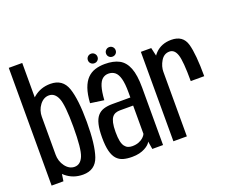

<svg xmlns="http://www.w3.org/2000/svg" viewBox="-124 -992 1449 1203"><g transform="rotate(-20 600.0 -390.5)"><path d="M31.6 0H110.3L121.4 -73.1V-785H31.6ZM241.4 3.1Q323.3 3.1 349.4 -72.9Q375.4 -148.9 375.4 -299.2Q375.4 -450.3 349.4 -526.1Q323.3 -601.9 241.4 -601.9Q175.8 -601.9 128.2 -561.8Q80.7 -521.6 80.7 -467.1L121.2 -423.9Q121.2 -469.3 146.8 -503.2Q172.5 -537 208.3 -537Q247.4 -537 266.5 -490.8Q285.6 -444.6 285.6 -299Q285.6 -152.9 266.5 -107Q247.4 -61.1 208.3 -61.1Q172.5 -61.1 146.8 -95.2Q121.2 -129.2 121.2 -175.9L80.7 -131.1Q80.7 -76.5 128.2 -36.7Q175.8 3.1 241.4 3.1Z M568.4 3.8Q595 3.8 616.3 -1.3Q637.6 -6.5 653.6 -15.1Q669.6 -23.6 679.9 -33.1Q690.1 -42.5 694.4 -52.1L703 0H774.6V-382.7Q774.6 -466.7 755.8 -514.4Q737 -562.1 699.6 -582.2Q662.2 -602.2 604.8 -602.2Q568.8 -602.2 539.1 -592.7Q509.3 -583.1 487.3 -560.7Q465.3 -538.2 451.7 -499.7Q438.1 -461.1 434.4 -402.8L524.8 -389.8Q528.6 -446.3 538.8 -478.7Q549.1 -511.1 565.9 -524.3Q582.7 -537.6 605 -537.6Q630.7 -537.6 648.3 -523.3Q665.9 -509.1 674.9 -475.7Q684 -442.3 684 -384.5V-350H563.8Q531 -350 505.9 -342.2Q480.8 -334.3 464.2 -314.9Q447.6 -295.4 439.6 -261.3Q431.5 -227.2 431.5 -174.3Q431.5 -119.3 440.4 -84.1Q449.3 -49 466.9 -29.6Q484.5 -10.3 509.9 -3.2Q535.2 3.8 568.4 3.8ZM591.9 -59.1Q577.1 -59.1 564.6 -64Q552 -68.9 542.4 -81.5Q532.7 -94.1 527.7 -117.3Q522.8 -140.4 522.8 -178.1Q522.8 -215.4 528.1 -239Q533.5 -262.6 543.2 -274.8Q552.9 -287 566.2 -291.7Q579.5 -296.5 595.1 -296.5H683.1V-107.5Q678.7 -97 666.5 -85.4Q654.3 -73.9 635.4 -66.5Q616.5 -59.1 591.9 -59.1ZM546.2 -628.6Q559.3 -628.6 568.5 -637.6Q577.8 -646.6 577.8 -660.1Q577.8 -673.6 568.5 -682.9Q559.3 -692.2 546.2 -692.2Q532.3 -692.2 523 -682.9Q513.7 -673.6 513.7 -660.1Q513.7 -646.6 523 -637.6Q532.3 -628.6 546.2 -628.6ZM666.6 -628.6Q680.3 -628.6 689.5 -637.6Q698.7 -646.6 698.7 -660.1Q698.7 -673.6 689.5 -682.9Q680.3 -692.2 666.6 -692.2Q653.6 -692.2 644.2 -682.9Q634.8 -673.6 634.8 -660.1Q634.8 -646.6 644.1 -637.6Q653.3 -628.6 666.6 -628.6Z M1074.7 -317.2H1164.6Q1164.6 -464.5 1145 -533.3Q1125.3 -602 1047.3 -602Q981.2 -602 940 -559.6Q898.8 -517.2 898.8 -447.6L933.2 -428.1Q933.2 -466.5 954.2 -501.6Q975.1 -536.7 1011.8 -536.7Q1045.8 -536.7 1060.2 -493.3Q1074.7 -450 1074.7 -317.2ZM843.6 0H933.4V-505.8L912.8 -596.2H843.6Z"/></g></svg>

Font: Anybody Thin Condensed
Style: Regular
Weight: 100
Width: 3
Version: Version 1.113;gftools[0.9.25]